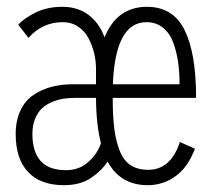

<svg xmlns="http://www.w3.org/2000/svg" viewBox="-20 -532 610 563"><path d="M173 -33Q212.5 -33 239.2 -57.2Q266 -81.5 276 -112Q262 -166.5 261.5 -245H201.5Q183.5 -245 167.5 -242.8Q151.5 -240.5 134 -233.5Q116.5 -226.5 104 -215.2Q91.5 -204 83.2 -184.5Q75 -165 75 -139.5Q75 -33 173 -33ZM409.5 -467Q318 -467 311 -285H506.5Q506.5 -319 502.5 -348.2Q498.5 -377.5 488.5 -405.8Q478.5 -434 458.2 -450.5Q438 -467 409.5 -467ZM26 -139Q26 -178.5 39.8 -207.8Q53.5 -237 78 -253.5Q102.5 -270 131.5 -277.5Q160.5 -285 194.5 -285H261.5V-330Q261.5 -353 256 -376Q250.5 -399 239.5 -420Q228.5 -441 209 -454Q189.5 -467 164 -467Q104.5 -467 63.5 -421L33.5 -459.5Q49.5 -477.5 83.5 -494.8Q117.5 -512 163 -512Q208.5 -512 240 -488Q271.5 -464 286.5 -422.5Q323 -512 411 -512Q487.5 -512 521.2 -444Q555 -376 555 -245H310.5Q310.5 -192 315 -155.8Q319.5 -119.5 330.8 -90.5Q342 -61.5 362.8 -47.8Q383.5 -34 414.5 -34Q480.5 -34 507.5 -115.5L551.5 -96Q531.5 -42 495 -15.5Q458.5 11 413.5 11Q332.5 11 295.5 -58.5Q278 -31 246.5 -10Q215 11 167.5 11Q98.5 11 62.2 -27.8Q26 -66.5 26 -139Z"/></svg>

Font: League Mono Narrow UltraLight
Style: Regular
Weight: 200
Width: 3
Designer: Tyler Finck
Foundry: The League of Moveable Type / Tyler Finck
Version: Version 2.210